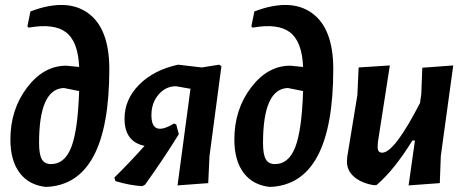

<svg xmlns="http://www.w3.org/2000/svg" viewBox="-20 -727 1837 757"><path d="M161 10Q94 3 57.5 -45.5Q21 -94 21 -177Q21 -295 86.5 -381.5Q152 -468 241 -468Q255 -467 292 -463Q288 -563 240.5 -599.5Q193 -636 93 -618L88 -623L100 -682Q243 -736 327 -675.5Q411 -615 411 -455Q411 1 161 10ZM134 -163Q134 -118 145 -99Q156 -80 181 -80Q235 -80 261 -146.5Q287 -213 292 -368L232 -380Q134 -377 134 -163Z M541 7Q491 4 435 -13L431 -27Q493 -88 550 -152Q471 -168 471 -259Q471 -335 528.5 -393Q586 -451 682 -472L776 -461L844 -472L853 -466L806 -112L801 -5L680 4L731 -377L674 -387Q633 -387 605 -354Q577 -321 577 -273Q577 -186 666 -240L675 -236L685 -198Q624 -99 552 1Z M1044 10Q977 3 940.5 -45.5Q904 -94 904 -177Q904 -295 969.5 -381.5Q1035 -468 1124 -468Q1138 -467 1175 -463Q1171 -563 1123.5 -599.5Q1076 -636 976 -618L971 -623L983 -682Q1126 -736 1210 -675.5Q1294 -615 1294 -455Q1294 1 1044 10ZM1017 -163Q1017 -118 1028 -99Q1039 -80 1064 -80Q1118 -80 1144 -146.5Q1170 -213 1175 -368L1115 -380Q1017 -377 1017 -163Z M1517 -469 1470 -167 1469 -149Q1468 -125 1487 -125Q1535 -125 1636 -321L1641 -356L1645 -460L1767 -469L1718 -112L1714 -5L1591 4L1616 -173H1606Q1533 -55 1464 3H1453Q1405 -5 1376 -30Q1347 -55 1348 -92L1349 -108L1389 -352L1394 -461Z"/></svg>

Font: Alegreya Sans SC
Style: Bold Italic
Weight: 700
Italic angle: -7°
Designer: Juan Pablo del Peral
Foundry: Huerta Tipografica
Version: Version 2.007